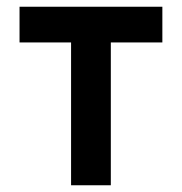

<svg xmlns="http://www.w3.org/2000/svg" viewBox="-20 -550 540 570"><path d="M191 0V-424H38V-530H462V-424H309V0Z"/></svg>

Font: Iosevka SS01
Style: Bold
Weight: 700
Monospace: yes
Designer: Belleve Invis
Foundry: Belleve Invis
Version: 2.3.3; ttfautohint (v1.8.3)